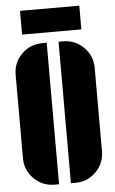

<svg xmlns="http://www.w3.org/2000/svg" viewBox="-59 -920 579 968"><g transform="rotate(-5 230.0 -436.0)"><path d="M80 -760V-880H380V-760ZM283 -708Q344 -708 387 -665Q430 -622 430 -561V-139Q430 -78 387 -35Q344 8 283 8H260V-708ZM30 -561Q30 -622 73 -665Q116 -708 177 -708H200V8H177Q116 8 73 -35Q30 -78 30 -139Z"/></g></svg>

Font: Promplate
Style: Bold
Weight: 400
Designer: Evgeny Tarasenko
Foundry: Evgeny Tarasenko
Version: Version 1.000